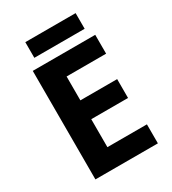

<svg xmlns="http://www.w3.org/2000/svg" viewBox="-209 -986 978 1094"><g transform="rotate(-30 280.0 -438.5)"><path d="M501 0H90V-714H501V-590H241V-433H483V-309H241V-125H501ZM466 -877V-774H135V-877Z"/></g></svg>

Font: Noto Sans Sora Sompeng
Style: Bold
Weight: 700
Designer: Monotype Design Team. David Williams.
Foundry: Monotype Imaging Inc.
Version: Version 2.101